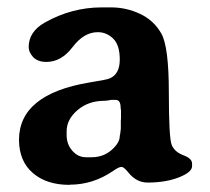

<svg xmlns="http://www.w3.org/2000/svg" viewBox="-20 -499 582 533"><path d="M314.9 -199.7Q314.9 -221.7 301.3 -221.7H288.6Q276.4 -219.2 270 -219.2Q225.6 -219.2 195.3 -193.4Q165 -167.5 165 -134.8V-123.5Q165 -98.6 180.7 -80.6Q196.3 -62.5 218.8 -62.5H234.4Q266.6 -62.5 289.6 -82.5Q312.5 -102.5 312.5 -121.6Q314.5 -131.3 314.5 -134.3L315.4 -142.1V-163.1L315.9 -170.9V-192.4Q314.9 -197.3 314.9 -199.7ZM513.2 -44.9V-37.6Q513.2 -21 476.6 -6.6Q439.9 7.8 389.6 7.8Q358.9 7.8 336.4 -20Q324.2 -35.6 317.4 -35.6Q310.5 -36.1 293.9 -24.4Q238.3 13.7 173.8 13.7Q173.3 13.7 172.9 14.2Q109.4 14.2 71.3 -18.6Q33.2 -51.3 32.7 -110.4Q32.7 -237.3 228 -270Q274.9 -277.3 284.2 -281.2Q312.5 -293 312.5 -333.5Q312.5 -374 294.2 -391.8Q275.9 -409.7 251.5 -409.7Q212.9 -409.7 181.6 -368.4Q150.4 -327.1 108.9 -327.1Q84.5 -327.1 72 -340.6Q59.6 -354 59.6 -368.2Q59.6 -411.1 104.5 -436.5Q179.2 -478.5 262.7 -478.5H288.1Q330.1 -478.5 368.4 -460.7Q406.7 -442.9 427.7 -406.2Q448.7 -369.6 448.7 -242.7Q448.7 -115.7 456.8 -96.4Q464.8 -77.1 489 -68.1Q513.2 -59.1 513.2 -44.9Z"/></svg>

Font: Averia Serif Libre RX
Style: Bold
Weight: 700
Version: Version 1.002